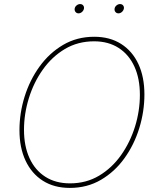

<svg xmlns="http://www.w3.org/2000/svg" viewBox="-20 -919 780 949"><path d="M325.2 9.8Q247.6 9.8 191.9 -25.6Q136.2 -61 106.2 -125.2Q76.2 -189.5 76.2 -275.4Q76.2 -359.9 101.8 -441.9Q127.4 -523.9 175.8 -590.6Q224.1 -657.2 292.2 -697.3Q360.4 -737.3 445.8 -737.3Q522.9 -737.3 578.6 -701.9Q634.3 -666.5 664.1 -602.5Q693.8 -538.6 693.8 -452.1Q693.8 -368.2 668.5 -285.9Q643.1 -203.6 595.2 -137Q547.4 -70.3 479.2 -30.3Q411.1 9.8 325.2 9.8ZM326.2 -12.7Q406.2 -12.7 470 -50.8Q533.7 -88.9 578.6 -152.6Q623.5 -216.3 647.5 -293.7Q671.4 -371.1 671.4 -450.2Q671.4 -530.8 644.3 -590.1Q617.2 -649.4 566.4 -682.1Q515.6 -714.8 445.3 -714.8Q364.7 -714.8 300.8 -676.8Q236.8 -638.7 191.7 -575Q146.5 -511.2 122.6 -433.6Q98.6 -356 98.6 -276.9Q98.6 -197.3 125.7 -137.7Q152.8 -78.1 203.9 -45.4Q254.9 -12.7 326.2 -12.7ZM565.4 -853Q556.2 -853 550.5 -859.9Q544.9 -866.7 546.4 -876.5Q547.9 -885.7 555.9 -892.3Q564 -898.9 573.2 -898.9Q583 -898.9 588.4 -892.3Q593.8 -885.7 592.3 -876.5Q590.3 -866.7 582.5 -859.9Q574.7 -853 565.4 -853ZM368.2 -853Q358.9 -853 353.3 -859.9Q347.7 -866.7 349.1 -876.5Q350.6 -885.7 358.6 -892.3Q366.7 -898.9 376 -898.9Q385.7 -898.9 391.1 -892.3Q396.5 -885.7 395 -876.5Q393.1 -866.7 385.3 -859.9Q377.4 -853 368.2 -853Z"/></svg>

Font: Inter 16pt Thin
Style: Italic
Weight: 250
Italic angle: -9.3988°
Version: Version 4.001;git-66647c0bb